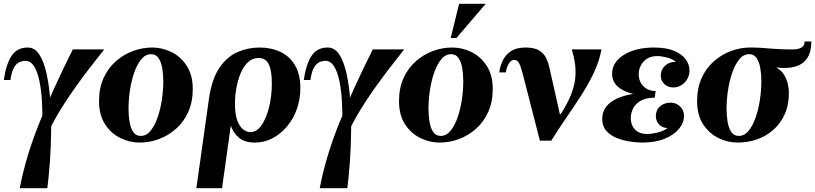

<svg xmlns="http://www.w3.org/2000/svg" viewBox="-20 -740 4288 1010"><path d="M180 120Q189 80 195 25Q201 -30 202.5 -90.5Q204 -151 200.5 -209.5Q197 -268 187 -315.5Q177 -363 159 -391.5Q141 -420 114 -420Q97 -420 81 -412.5Q65 -405 53 -383.5Q41 -362 35 -319H0Q12 -403 41 -446.5Q70 -490 126 -490Q163 -490 187 -453Q211 -416 225 -352.5Q239 -289 244.5 -211Q250 -133 249 -49.5Q248 34 242.5 111.5Q237 189 229 250H162ZM363 -480H528Q441 -371 380 -285.5Q319 -200 279 -130.5Q239 -61 215.5 -0.5Q192 60 180 120L162 250H84Q114 90 184.5 -87.5Q255 -265 363 -480Z M781 -490Q834 -490 882.5 -466Q931 -442 962.5 -393.5Q994 -345 994 -272Q994 -204 970.5 -151.5Q947 -99 906.5 -63Q866 -27 816.5 -8.5Q767 10 714 10Q662 10 613 -14Q564 -38 532.5 -86.5Q501 -135 501 -208Q501 -276 524.5 -328.5Q548 -381 588.5 -417Q629 -453 679 -471.5Q729 -490 781 -490ZM720 -25Q750 -25 772 -52Q794 -79 809 -122Q824 -165 831.5 -215.5Q839 -266 839 -312Q839 -349 833.5 -381.5Q828 -414 814 -434.5Q800 -455 775 -455Q745 -455 723 -428Q701 -401 686 -358Q671 -315 663.5 -265Q656 -215 656 -168Q656 -132 661.5 -99Q667 -66 681 -45.5Q695 -25 720 -25Z M1345 -490Q1407 -490 1455.5 -467Q1504 -444 1532 -396.5Q1560 -349 1560 -277Q1560 -218 1541.5 -166Q1523 -114 1489.5 -74.5Q1456 -35 1413 -12.5Q1370 10 1320 10Q1267 10 1237 -15.5Q1207 -41 1194 -79L1148 250H1013L1079 -219Q1094 -324 1134 -383Q1174 -442 1229.5 -466Q1285 -490 1345 -490ZM1297 -45Q1331 -45 1356 -81.5Q1381 -118 1395.5 -176.5Q1410 -235 1410 -302Q1410 -368 1394 -401.5Q1378 -435 1340 -435Q1308 -435 1284.5 -413Q1261 -391 1246 -355Q1231 -319 1223.5 -277Q1216 -235 1216 -195Q1216 -137 1229 -104Q1242 -71 1261 -58Q1280 -45 1297 -45Z M1758 120Q1767 80 1773 25Q1779 -30 1780.5 -90.5Q1782 -151 1778.5 -209.5Q1775 -268 1765 -315.5Q1755 -363 1737 -391.5Q1719 -420 1692 -420Q1675 -420 1659 -412.5Q1643 -405 1631 -383.5Q1619 -362 1613 -319H1578Q1590 -403 1619 -446.5Q1648 -490 1704 -490Q1741 -490 1765 -453Q1789 -416 1803 -352.5Q1817 -289 1822.5 -211Q1828 -133 1827 -49.5Q1826 34 1820.5 111.5Q1815 189 1807 250H1740ZM1941 -480H2106Q2019 -371 1958 -285.5Q1897 -200 1857 -130.5Q1817 -61 1793.5 -0.5Q1770 60 1758 120L1740 250H1662Q1692 90 1762.5 -87.5Q1833 -265 1941 -480Z M2359 -490Q2412 -490 2460.5 -466Q2509 -442 2540.5 -393.5Q2572 -345 2572 -272Q2572 -204 2548.5 -151.5Q2525 -99 2484.5 -63Q2444 -27 2394.5 -8.5Q2345 10 2292 10Q2240 10 2191 -14Q2142 -38 2110.5 -86.5Q2079 -135 2079 -208Q2079 -276 2102.5 -328.5Q2126 -381 2166.5 -417Q2207 -453 2257 -471.5Q2307 -490 2359 -490ZM2298 -25Q2328 -25 2350 -52Q2372 -79 2387 -122Q2402 -165 2409.5 -215.5Q2417 -266 2417 -312Q2417 -349 2411.5 -381.5Q2406 -414 2392 -434.5Q2378 -455 2353 -455Q2323 -455 2301 -428Q2279 -401 2264 -358Q2249 -315 2241.5 -265Q2234 -215 2234 -168Q2234 -132 2239.5 -99Q2245 -66 2259 -45.5Q2273 -25 2298 -25ZM2535 -720 2381 -540H2351L2395 -720Z M3144 -480Q3133 -420 3105 -360Q3077 -300 3038.5 -240Q3000 -180 2958.5 -120Q2917 -60 2880 0H2820L2925 -140H2930Q2965 -195 2983 -240Q3001 -285 3005.5 -325Q3010 -365 3005 -402.5Q3000 -440 2988 -480ZM2745 -490Q2792 -490 2817 -474Q2842 -458 2853.5 -433.5Q2865 -409 2870 -385L2925 -140L2820 0L2730 -351Q2720 -389 2711 -407Q2702 -425 2685 -425Q2669 -425 2657 -406Q2645 -387 2641 -359H2606Q2611 -394 2626 -424Q2641 -454 2669.5 -472Q2698 -490 2745 -490Z M3456 -341Q3456 -375 3480.5 -396Q3505 -417 3535 -414Q3518 -430 3489 -437.5Q3460 -445 3438 -445Q3392 -445 3366 -416.5Q3340 -388 3340 -350Q3340 -311 3365 -286Q3390 -261 3429 -261L3424 -226Q3377 -226 3349.5 -209.5Q3322 -193 3310 -168.5Q3298 -144 3298 -119Q3298 -82 3320.5 -58.5Q3343 -35 3385 -35Q3405 -35 3436 -42Q3467 -49 3492 -66Q3461 -68 3445.5 -87Q3430 -106 3430 -129Q3430 -161 3452 -180.5Q3474 -200 3508 -200Q3535 -200 3556.5 -181Q3578 -162 3578 -130Q3578 -94 3551.5 -62Q3525 -30 3476 -10Q3427 10 3358 10Q3332 10 3296.5 5Q3261 0 3227 -13Q3193 -26 3170.5 -50.5Q3148 -75 3148 -115Q3148 -166 3189.5 -199.5Q3231 -233 3311 -246Q3257 -259 3228.5 -285.5Q3200 -312 3200 -352Q3200 -392 3227.5 -423Q3255 -454 3304.5 -472Q3354 -490 3419 -490Q3485 -490 3526.5 -472.5Q3568 -455 3587.5 -427.5Q3607 -400 3607 -370Q3607 -333 3582 -306.5Q3557 -280 3521 -280Q3493 -280 3474.5 -298Q3456 -316 3456 -341Z M4248 -522Q4248 -488 4239 -460.5Q4230 -433 4209 -414Q4188 -395 4152.5 -387Q4117 -379 4063 -385Q4092 -369 4106 -344.5Q4120 -320 4125 -295Q4130 -270 4130 -252Q4130 -188 4108 -139Q4086 -90 4047.5 -56.5Q4009 -23 3961 -6.5Q3913 10 3860 10Q3808 10 3759 -14Q3710 -38 3678.5 -86.5Q3647 -135 3647 -208Q3647 -276 3670.5 -328.5Q3694 -381 3734.5 -417Q3775 -453 3825 -471.5Q3875 -490 3927 -490Q3958 -490 3981 -488.5Q4004 -487 4026.5 -485Q4049 -483 4077.5 -481.5Q4106 -480 4149 -480Q4213 -480 4213 -522ZM3866 -25Q3896 -25 3918 -52Q3940 -79 3955 -122Q3970 -165 3977.5 -215.5Q3985 -266 3985 -312Q3985 -349 3979.5 -381.5Q3974 -414 3960 -434.5Q3946 -455 3921 -455Q3891 -455 3869 -428Q3847 -401 3832 -358Q3817 -315 3809.5 -265Q3802 -215 3802 -168Q3802 -132 3807.5 -99Q3813 -66 3827 -45.5Q3841 -25 3866 -25Z"/></svg>

Font: Brygada 1918
Style: Bold Italic
Weight: 700
Italic angle: -8°
Designer: Mateusz Machalski | Borys Kosmynka | Przemek Hoffer
Foundry: NIEPODLEGLA 2018
Version: Version 3.006